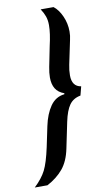

<svg xmlns="http://www.w3.org/2000/svg" viewBox="-165 -788 528 983"><g transform="rotate(-10 99.0 -296.5)"><path d="M29 -43 51 -148Q64 -210 91.5 -249.5Q119 -289 165 -294L166 -299Q135 -310 121 -333Q107 -356 107 -391Q107 -415 113 -445L134 -550Q149 -614 149 -656Q149 -682 142 -702Q135 -722 121 -743H188Q213 -724 230 -686Q247 -648 247 -606Q247 -583 242 -563L216 -439Q210 -411 210 -384Q210 -326 257 -319L245 -273Q207 -266 187 -238Q167 -210 155 -153L127 -18Q114 46 82 84.5Q50 123 -1 150H-67Q-26 111 -7 73.5Q12 36 29 -43Z"/></g></svg>

Font: Saira Ultra Condensed
Style: Bold Italic
Weight: 700
Width: 1
Italic angle: -12°
Designer: Hector Gatti with collaboration of the Omnibus-Type team
Foundry: Omnibus-Type
Version: Version 1.001; ttfautohint (v1.8)